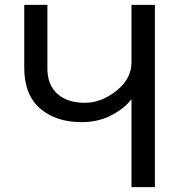

<svg xmlns="http://www.w3.org/2000/svg" viewBox="-20 -765 749 785"><path d="M79.1 -488.3V-745.1H173.8V-484.4Q173.8 -418 214.8 -381.3Q255.9 -344.7 327.1 -344.7Q394.5 -344.7 456.1 -394Q517.6 -443.4 517.6 -509.8V-745.1H613.3V0H517.6V-357.4H515.6Q488.3 -321.3 435.1 -293.5Q381.8 -265.6 313.5 -265.6Q208 -265.6 143.6 -321.8Q79.1 -377.9 79.1 -488.3Z"/></svg>

Font: Gothic A1 Medium
Style: Regular
Weight: 500
Designer: HanYang I&C Co.,Ltd.
Foundry: HanYang I&C Co.,Ltd.
Version: Version 2.50